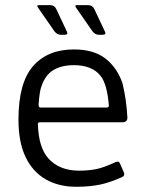

<svg xmlns="http://www.w3.org/2000/svg" viewBox="-20 -701 561 736"><path d="M397.3 -296.2Q390.7 -380.8 363.8 -412.3Q331.2 -451.3 262.7 -451.2Q216.7 -451.2 185.2 -432.7Q153.7 -414.2 138.7 -369.7Q131.3 -349.8 127.8 -298.7Q128.3 -288.7 135.5 -288.7H388.3Q397.7 -288.7 397.3 -296.2ZM125.3 -223.8Q128 -136.7 164.5 -94.8Q206.7 -47.2 281.7 -46.8Q318.7 -46.7 347.3 -52.5Q374.3 -57 424.2 -80Q435.5 -84.7 440 -74.2L455 -39.8Q460 -27.8 447.8 -22.2Q402.2 -1.7 365.8 6.2Q324.3 15 272.7 15Q204.8 15 155 -13.7Q105.2 -42.3 78 -99.2Q50.8 -156 50.8 -242.3Q50.8 -383.8 106.9 -447.7Q163 -511.5 263.2 -511.5Q338.5 -511.5 383.4 -477.2Q428.3 -442.8 449.3 -382.5Q464.8 -319.3 468.2 -251.8Q469.5 -232.5 449.5 -232.3H132.3Q124.2 -231.5 125.3 -223.8ZM188.2 -581.7 127.7 -668.8Q118 -681.3 128.7 -681.3H172.8Q189 -681.3 196.2 -665.3L237 -578.7Q241.8 -567.7 227.3 -567.7H213.3Q198.5 -567.7 188.2 -581.7ZM334 -581.7 273.5 -668.8Q263.8 -681.3 274.5 -681.3H318.7Q334.8 -681.3 342 -665.3L382.8 -578.7Q387.7 -567.7 373.2 -567.7H359.2Q344.3 -567.7 334 -581.7Z"/></svg>

Font: Vivano Light
Style: Regular
Weight: 300
Designer: Joe Prince, Josias Burgherr
Version: Version 2.064;September 19, 2022;FontCreator 14.0.0.2877 64-